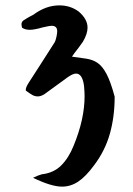

<svg xmlns="http://www.w3.org/2000/svg" viewBox="-20 -634 497 715"><path d="M211 61Q171 61 103 28L121 20Q126 18 130 17Q134 16 136 15Q180 10 208 -18Q236 -46 254 -91Q295 -190 295 -276Q295 -283 294.5 -292Q294 -301 293 -314Q287 -360 263 -360Q252 -360 233 -347L145 -283Q132 -275 121 -275Q110 -275 101 -280Q92 -285 77 -296Q76 -296 76 -300Q76 -309 87 -326L134 -399L180 -471Q187 -479 191 -501Q192 -506 192.5 -510.5Q193 -515 193 -518Q193 -538 172 -538Q165 -538 139 -532Q108 -523 91 -523Q73 -523 62 -531Q61 -535 60.5 -538.5Q60 -542 60 -544Q60 -551 66 -557Q69 -559 78.5 -565Q88 -571 104 -579Q151 -614 201 -614Q242 -614 273 -591Q306 -563 306 -531Q306 -508 289 -479L274 -458Q252 -430 248 -423Q278 -419 301.5 -415.5Q325 -412 343 -400Q361 -388 376.5 -359Q392 -330 407 -274Q407 -199 389 -135.5Q371 -72 330 -18Q299 24 271 42.5Q243 61 211 61Z"/></svg>

Font: Mansalva
Style: Regular
Weight: 400
Designer: Carolina Short
Foundry: Carolina Short
Version: Version 2.112; ttfautohint (v1.8.4.7-5d5b)